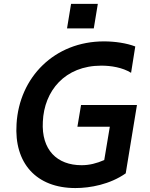

<svg xmlns="http://www.w3.org/2000/svg" viewBox="-20 -948 766 978"><path d="M478.3 -928.3H342L321.4 -803.3H457.7ZM392.8 -413 374.3 -302.6H539.4L511 -132.8C471.9 -115.8 435.4 -106.5 395.6 -106.5C270.6 -106.5 190.3 -184.3 198.2 -328.1C204.9 -484.7 310 -613.6 496.1 -613.6C545.1 -613.6 604 -604.4 647.7 -577.1L669 -711.3C625 -728.3 565.3 -737.2 509.6 -737.2C257.1 -737.2 78.1 -554 64.3 -316.8C51.1 -117.5 164.4 9.9 364 9.9C439.3 9.9 539.8 -8.5 620.4 -65L677.6 -413Z"/></svg>

Font: TID UI Semi Bold
Style: Italic
Weight: 600
Italic angle: -9.39999°
Designer: The TID Project Authors
Foundry: Bakken & Bæck
Version: Version 1.001;hotconv 1.0.109;makeotfexe 2.5.65596